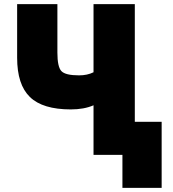

<svg xmlns="http://www.w3.org/2000/svg" viewBox="-20 -750 836 930"><path d="M433 -240Q387 -220 323 -220Q187 -220 125 -280Q63 -340 63 -470V-730H258V-495Q258 -426 277.5 -405.5Q297 -385 363 -385Q403 -385 433 -400V-730H633V-160H763V160H573V0H433Z"/></svg>

Font: Mplus 1p Black
Style: Regular
Weight: 900
Version: Version 1.061